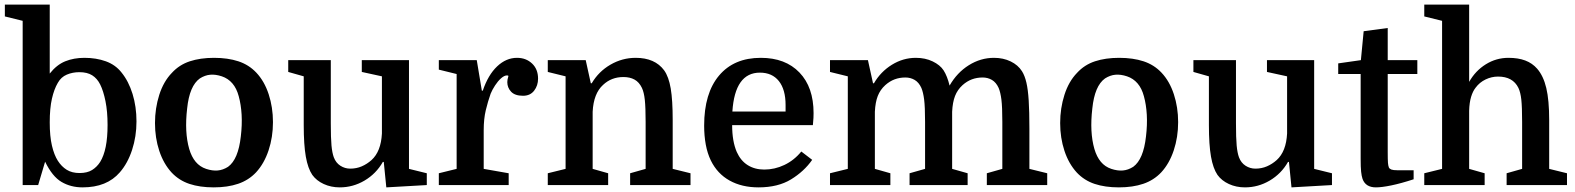

<svg xmlns="http://www.w3.org/2000/svg" viewBox="-20 -800 6809 830"><path d="M570 -275Q570 -210 551 -152Q532 -94 498 -55Q442 10 337 10Q286 10 246 -13.5Q206 -37 175 -101L145 0H78V-710L1 -729V-780H195V-482Q225 -520 262 -535Q299 -550 345 -550Q396 -550 437.5 -535Q479 -520 505 -487Q536 -449 553 -394Q570 -339 570 -275ZM195 -271Q195 -211 204.5 -170.5Q214 -130 230 -105Q246 -80 268.5 -66Q291 -52 324 -52Q357 -52 378 -65Q399 -78 413 -100Q429 -126 437 -165.5Q445 -205 445 -260Q445 -318 436 -362.5Q427 -407 413 -435Q400 -461 378.5 -474.5Q357 -488 323 -488Q294 -488 269 -477.5Q244 -467 230 -442Q214 -415 204.5 -373.5Q195 -332 195 -271Z M1160 -272Q1160 -207 1141 -150Q1122 -93 1087 -55Q1055 -21 1009.5 -5.5Q964 10 904 10Q844 10 799 -5Q754 -20 722 -54Q687 -92 668.5 -148Q650 -204 650 -268Q650 -332 668.5 -390Q687 -448 723 -485Q755 -520 800.5 -535Q846 -550 905 -550Q965 -550 1010.5 -535Q1056 -520 1088 -486Q1123 -449 1141.5 -392.5Q1160 -336 1160 -272ZM798 -156Q808 -122 826 -100.5Q844 -79 871 -70Q898 -61 921 -63Q944 -65 966 -79Q1010 -111 1021 -210Q1027 -260 1024.5 -304Q1022 -348 1012 -384Q1003 -418 984.5 -439.5Q966 -461 939 -470Q912 -479 889 -477Q866 -475 844 -461Q799 -429 789 -331Q777 -229 798 -156Z M1410 -540V-267Q1410 -203 1413 -171Q1416 -139 1423 -120Q1432 -96 1451.5 -83.5Q1471 -71 1494 -71Q1521 -71 1544 -81Q1567 -91 1586 -108Q1627 -145 1631 -223V-470L1544 -489V-540H1748V-70L1825 -51V0L1650 10L1639 -100H1635Q1606 -49 1556 -19.5Q1506 10 1449 10Q1411 10 1379.5 -4.5Q1348 -19 1330 -44Q1311 -72 1302 -123Q1293 -174 1293 -259V-470L1226 -489V-540Z M2178 -472Q2177 -473 2175 -473.5Q2173 -474 2172 -474Q2160 -474 2146 -461.5Q2132 -449 2120 -430.5Q2108 -412 2101 -395Q2089 -361 2080 -323.5Q2071 -286 2071 -237V-70L2179 -51V0H1877V-51L1954 -70V-480L1877 -499V-540H2041L2063 -408H2067Q2090 -476 2129 -513Q2168 -550 2215 -550Q2254 -550 2280 -525.5Q2306 -501 2306 -460Q2306 -430 2289 -408Q2272 -386 2241 -386Q2206 -386 2189.5 -403.5Q2173 -421 2173 -445Q2173 -452 2174 -456Q2175 -460 2178 -472Z M2425 -70V-470L2348 -489V-540H2512L2534 -440H2538Q2568 -491 2619 -520.5Q2670 -550 2728 -550Q2811 -550 2851 -496Q2871 -468 2879.5 -417.5Q2888 -367 2888 -281V-70L2965 -51V0H2704V-51L2771 -70V-273Q2771 -335 2767.5 -368Q2764 -401 2755 -420Q2743 -445 2723 -456Q2703 -467 2675 -467Q2623 -467 2587 -433Q2546 -396 2542 -317V-70L2609 -51V0H2348V-51Z M3494 -259H3145Q3145 -189 3165 -143Q3182 -105 3212.5 -86Q3243 -67 3284 -67Q3329 -67 3371 -87Q3413 -107 3444 -145L3491 -109Q3456 -59 3399.5 -24.5Q3343 10 3259 10Q3187 10 3134 -19.5Q3081 -49 3053 -106Q3038 -137 3031 -175Q3024 -213 3024 -257Q3024 -397 3088.5 -473.5Q3153 -550 3269 -550Q3375 -550 3436 -486.5Q3497 -423 3497 -311Q3497 -300 3496.5 -290.5Q3496 -281 3494 -259ZM3265 -486Q3157 -486 3146 -318H3376V-346Q3376 -413 3347 -449.5Q3318 -486 3265 -486Z M3645 -70V-470L3568 -489V-540H3732L3754 -440H3758Q3787 -490 3835.5 -520Q3884 -550 3939 -550Q3980 -550 4012 -534.5Q4044 -519 4059 -496Q4075 -471 4085 -430Q4117 -486 4168 -518Q4219 -550 4277 -550Q4317 -550 4349 -534.5Q4381 -519 4398 -492Q4410 -473 4417 -443Q4424 -413 4427 -365.5Q4430 -318 4430 -245V-70L4507 -51V0H4246V-51L4313 -70V-273Q4313 -338 4309 -369.5Q4305 -401 4297 -420Q4286 -444 4268 -454.5Q4250 -465 4228 -465Q4203 -465 4181.5 -457Q4160 -449 4141 -432Q4119 -412 4108.5 -385Q4098 -358 4096 -317V-70L4163 -51V0H3912V-51L3979 -70V-273Q3979 -338 3975 -369.5Q3971 -401 3963 -420Q3952 -444 3934 -454.5Q3916 -465 3894 -465Q3869 -465 3847.5 -457Q3826 -449 3807 -432Q3785 -412 3774.5 -385Q3764 -358 3762 -317V-70L3829 -51V0H3568V-51Z M5073 -272Q5073 -207 5054 -150Q5035 -93 5000 -55Q4968 -21 4922.5 -5.5Q4877 10 4817 10Q4757 10 4712 -5Q4667 -20 4635 -54Q4600 -92 4581.5 -148Q4563 -204 4563 -268Q4563 -332 4581.5 -390Q4600 -448 4636 -485Q4668 -520 4713.5 -535Q4759 -550 4818 -550Q4878 -550 4923.5 -535Q4969 -520 5001 -486Q5036 -449 5054.5 -392.5Q5073 -336 5073 -272ZM4711 -156Q4721 -122 4739 -100.5Q4757 -79 4784 -70Q4811 -61 4834 -63Q4857 -65 4879 -79Q4923 -111 4934 -210Q4940 -260 4937.5 -304Q4935 -348 4925 -384Q4916 -418 4897.5 -439.5Q4879 -461 4852 -470Q4825 -479 4802 -477Q4779 -475 4757 -461Q4712 -429 4702 -331Q4690 -229 4711 -156Z M5323 -540V-267Q5323 -203 5326 -171Q5329 -139 5336 -120Q5345 -96 5364.5 -83.5Q5384 -71 5407 -71Q5434 -71 5457 -81Q5480 -91 5499 -108Q5540 -145 5544 -223V-470L5457 -489V-540H5661V-70L5738 -51V0L5563 10L5552 -100H5548Q5519 -49 5469 -19.5Q5419 10 5362 10Q5324 10 5292.5 -4.5Q5261 -19 5243 -44Q5224 -72 5215 -123Q5206 -174 5206 -259V-470L5139 -489V-540Z M5765 -480V-526L5863 -540L5875 -665L5979 -679V-540H6107V-480H5979V-143Q5979 -109 5980 -96.5Q5981 -84 5984 -76Q5987 -70 5995 -67Q6003 -64 6021 -64H6091V-25Q6036 -7 5994.5 1.5Q5953 10 5928 10Q5883 10 5870 -27Q5866 -39 5864 -58Q5862 -77 5862 -114V-480Z M6560 -70V-273Q6560 -338 6556.5 -369.5Q6553 -401 6544 -420Q6520 -469 6456 -469Q6428 -469 6402 -456.5Q6376 -444 6359 -421Q6347 -406 6339.5 -381.5Q6332 -357 6331 -321V-70L6398 -51V0H6137V-51L6214 -70V-710L6137 -729V-780H6331V-446Q6358 -494 6403 -522Q6448 -550 6501 -550Q6543 -550 6573.5 -538.5Q6604 -527 6625 -503Q6652 -472 6664.5 -419.5Q6677 -367 6677 -281V-70L6754 -51V0H6493V-51Z"/></svg>

Font: Domine SemiBold
Style: Regular
Weight: 600
Designer: Pablo Impallari, Rodrigo Fuenzalida, Brenda Gallo
Foundry: Pablo Impallari, Rodrigo Fuenzalida, Brenda Gallo
Version: Version 2.000